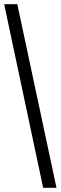

<svg xmlns="http://www.w3.org/2000/svg" viewBox="-20 -780 291 921"><path d="M187 121H251L63 -760H0Z"/></svg>

Font: Noto Serif Georgian Condensed Bold
Style: Regular
Weight: 700
Width: 3
Designer: Monotype Design Team, Akaki Razmadze
Foundry: Google LLC
Version: Version 2.003